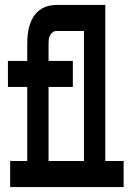

<svg xmlns="http://www.w3.org/2000/svg" viewBox="-20 -755 540 775"><path d="M319 -105V-630H208Q200 -630 193 -625Q186 -620 182 -612.5Q178 -605 177 -597Q176 -589 176 -580V-509H274V-404H176V-105ZM21 0V-105H90V-404H12V-509H90V-580Q90 -599 92 -617Q94 -635 99.5 -653Q105 -671 114.5 -686.5Q124 -702 139 -713.5Q154 -725 172 -730Q190 -735 208 -735H405V-105H479V0Z"/></svg>

Font: Iosevka Slab Extrabold
Style: Regular
Weight: 800
Monospace: yes
Designer: Belleve Invis
Foundry: Belleve Invis
Version: Version 11.1.1; ttfautohint (v1.8.3)